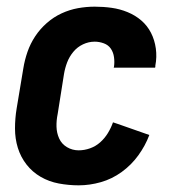

<svg xmlns="http://www.w3.org/2000/svg" viewBox="-20 -548 540 576"><path d="M216 8Q186 8 156.5 2.5Q127 -3 102 -17.5Q77 -32 59.5 -54.5Q42 -77 33.5 -104.5Q25 -132 25 -162.5Q25 -193 30 -223L50 -343Q54 -368 62.5 -392.5Q71 -417 85.5 -439Q100 -461 120.5 -479Q141 -497 165 -508Q189 -519 214 -523.5Q239 -528 264 -528Q290 -528 315 -524.5Q340 -521 363 -511.5Q386 -502 404 -486.5Q422 -471 433 -449.5Q444 -428 447.5 -402.5Q451 -377 446 -351Q446 -350 446 -348Q446 -346 445 -345H321Q321 -345 321.5 -346Q322 -347 322 -348Q324 -362 322 -376.5Q320 -391 312.5 -402Q305 -413 291.5 -418Q278 -423 264 -423Q246 -423 229 -415Q212 -407 200 -392.5Q188 -378 181.5 -361Q175 -344 172 -326L153 -206Q149 -187 149.5 -168Q150 -149 157.5 -132.5Q165 -116 181 -106.5Q197 -97 216 -97Q233 -97 250 -103Q267 -109 280.5 -121Q294 -133 303.5 -148.5Q313 -164 319 -181L334 -176L428 -143Q416 -111 395 -82Q374 -53 345 -32Q316 -11 282.5 -1.5Q249 8 216 8Z"/></svg>

Font: Iosevka SS04 Extrabold
Style: Italic
Weight: 800
Italic angle: -9°
Monospace: yes
Designer: Belleve Invis
Foundry: Belleve Invis
Version: Version 19.0.0; ttfautohint (v1.8.4)